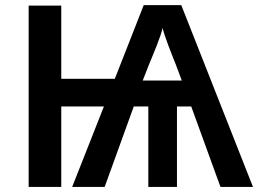

<svg xmlns="http://www.w3.org/2000/svg" viewBox="-20 -736 1016 756"><path d="M545.9 -715.8 432.1 -425.8H221.2V-713.9H92.8V0H221.2V-316.9H389.2L264.2 0H392.1L506.8 -316.9H564V0H676.8V-316.9H732.9L848.1 0H976.1L693.8 -715.8ZM620.1 -626C627.4 -594.2 656.7 -520 671.9 -482.9L695.8 -418.9H542L565.9 -480C581.5 -518.1 614.7 -595.2 620.1 -626Z"/></svg>

Font: Noto Reveo Sans
Style: Regular
Weight: 600
Designer: Monotype Design Team
Foundry: Monotype Imaging Inc.
Version: Version 2.007